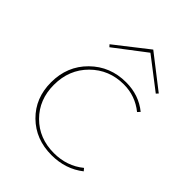

<svg xmlns="http://www.w3.org/2000/svg" viewBox="-191 -756 863 863"><g transform="rotate(45 240.5 -324.5)"><path d="M276 -635 128 -522 119 -532 275 -654 432 -532 423 -522ZM431 -58 441 -46Q376 5 287 5Q186 5 120 -60Q54 -125 54 -225Q54 -328 123 -396Q192 -464 293 -464Q374 -464 433 -416L422 -404Q365 -450 292 -450Q199 -450 135 -386.5Q71 -323 71 -226Q71 -132 132.5 -70.5Q194 -9 288 -9Q371 -9 431 -58Z"/></g></svg>

Font: EauTestSC Thin
Style: Regular
Weight: 250
Designer: Christian Thalmann (Catharsis Fonts)
Version: Version 0.001;PS 000.001;hotconv 1.0.88;makeotf.lib2.5.64775